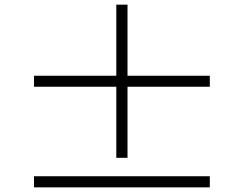

<svg xmlns="http://www.w3.org/2000/svg" viewBox="-20 -808 1040 819"><path d="M523.9 -134.8H476.1V-438H125V-484.9H476.1V-788.1H523.9V-484.9H875V-438H523.9ZM125 -56.2H875V-8.8H125Z"/></svg>

Font: Source Han Serif TW
Style: Bold
Weight: 700
Designer: Ryoko NISHIZUKA Ë•øÂ°öÊ∂ºÂ≠ê (kana & ideographs); Frank Grie√ühammer (Latin, Greek & Cyrillic); Wenlong ZHANG Âº†ÊñáÈæô 
Foundry: Adobe
Version: Version 2.003;hotconv 1.1.1;makeotfexe 2.6.0